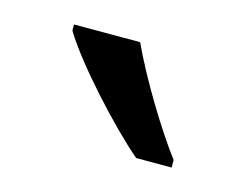

<svg xmlns="http://www.w3.org/2000/svg" viewBox="-41 -873 347 272"><g transform="rotate(15 133.0 -737.0)"><path d="M137 -817H40V-808C66 -765 134 -691 174 -657H226V-668C198 -705 158 -771 137 -817Z"/></g></svg>

Font: Noto Sans Tamil UI ExtraCondensed
Style: Regular
Weight: 400
Width: 2
Designer: Jelle Bosma - Monotype Design Team
Foundry: Monotype Imaging Inc.
Version: Version 2.004